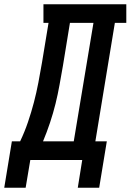

<svg xmlns="http://www.w3.org/2000/svg" viewBox="-72 -755 616 906"><path d="M295 131 316 0H71L49 131H-52L-16 -88H23Q44 -132 60 -179Q76 -226 88 -272Q100 -318 109 -365Q118 -412 126 -459L157 -647H133V-735H524V-647H470L378 -88H432L396 131ZM131 -88H276L369 -647H258L225 -445Q217 -400 209 -355Q201 -310 190 -265.5Q179 -221 164 -176Q149 -131 131 -88Z"/></svg>

Font: Iosevka Slab Semibold
Style: Italic
Weight: 600
Italic angle: -9°
Monospace: yes
Designer: Belleve Invis
Foundry: Belleve Invis
Version: Version 11.1.1; ttfautohint (v1.8.3)